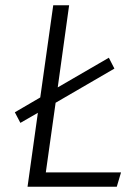

<svg xmlns="http://www.w3.org/2000/svg" viewBox="-20 -705 523 725"><path d="M437 -54 421 0H84L123 -279L57 -241L36 -281L132 -337L181 -685H241L198 -375L391 -487L412 -446L190 -317L153 -54Z"/></svg>

Font: FiraGO Light
Style: Italic
Weight: 300
Italic angle: -8°
Designer: bBox Type GmbH
Foundry: bBox Type GmbH
Version: Version 1.001